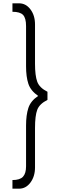

<svg xmlns="http://www.w3.org/2000/svg" viewBox="-20 -827 359 1157"><path d="M55 310V258Q100 258 118.5 238Q137 218 137 175V-70Q137 -134 151 -176.5Q165 -219 210 -249Q165 -280 151 -322Q137 -364 137 -428V-670Q137 -718 119 -737Q101 -756 55 -756V-807H95Q136 -807 163.5 -770.5Q191 -734 191 -680V-443Q191 -371 204.5 -334.5Q218 -298 266 -274V-225Q218 -201 204.5 -165.5Q191 -130 191 -55V182Q191 236 163.5 273Q136 310 95 310Z"/></svg>

Font: Orkney Light
Style: Regular
Weight: 300
Designer: Samuel Oakes and Alfredo Marco Pradil
Foundry: Alfredo Marco Pradil
Version: 1.0; ttfautohint (v1.5)